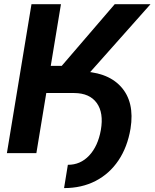

<svg xmlns="http://www.w3.org/2000/svg" viewBox="-20 -748 755 938"><path d="M243.7 -293.5 261.2 -399.4H360.4Q501.5 -399.9 570.1 -325.2Q638.7 -250.5 617.7 -119.6Q602.5 -29.3 558.6 35.9Q514.6 101.1 447 136Q379.4 170.9 293 170.9L311.5 57.1Q372.6 57.6 415.5 12Q458.5 -33.7 472.7 -112.8Q487.3 -196.8 452.6 -244.9Q418 -293 342.8 -293.5ZM13.7 0 133.8 -727.5H277.8L228 -426.3H281.7L540.5 -727.5H715.3L329.6 -293.5H206.1L157.7 0Z"/></svg>

Font: Inter 28pt
Style: Bold Italic
Weight: 700
Italic angle: -9.3988°
Designer: Rasmus Andersson
Foundry: rsms
Version: Version 4.001;git-66647c0bb